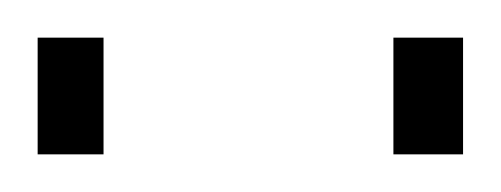

<svg xmlns="http://www.w3.org/2000/svg" viewBox="-20 -720 266 102"><path d="M0 -700H35V-638H0ZM189 -700H226V-638H189Z"/></svg>

Font: Cairo ExtraLight
Style: Regular
Weight: 250
Designer: Mohamed Gaber, the designers of Titillium
Foundry: Kief Type Foundry
Version: Version 2.009; ttfautohint (v1.5.33-1714) -l 8 -r 50 -G 200 